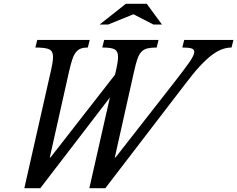

<svg xmlns="http://www.w3.org/2000/svg" viewBox="-20 -980 1248 1010"><path d="M896 -546Q950 -615 976 -652.5Q1002 -690 1002 -707Q1002 -721 986.5 -725.5Q971 -730 939 -730L949 -770H1208L1198 -730Q1175 -730 1150 -721.5Q1125 -713 1096 -691.5Q1067 -670 1032.5 -633Q998 -596 955 -539L534 10H450L558 -467L192 10H108L247 -604Q259 -656 259 -681Q259 -710 240 -720Q221 -730 166 -730L176 -770H452L442 -730Q421 -730 406.5 -725Q392 -720 380.5 -706.5Q369 -693 360.5 -668Q352 -643 343 -603L242 -152H246L585 -587L589 -604Q601 -656 601 -681Q601 -710 584 -720Q567 -730 518 -730L528 -770H814L804 -730Q775 -730 756 -725.5Q737 -721 724 -707.5Q711 -694 702.5 -669Q694 -644 685 -603L584 -152H588ZM752 -960 832 -851H787L682 -905L549 -851H504L642 -960Z"/></svg>

Font: SVN-Libre Baskerville
Style: Italic
Weight: 400
Italic angle: -14°
Designer: Pablo Impallari, Rodrigo Fuenzalida
Foundry: Pablo Impallari, Rodrigo Fuenzalida
Version: Version 1.000; ttfautohint (v1.8.4)